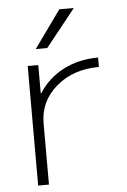

<svg xmlns="http://www.w3.org/2000/svg" viewBox="-54 -793 550 832"><g transform="rotate(-5 221.5 -376.5)"><path d="M169 -590H119L236 -753H299ZM124 -520V-397H126Q166 -460 233 -495Q300 -530 385 -530V-489Q273 -489 199 -425.5Q125 -362 125 -267V0H78V-520Z"/></g></svg>

Font: Mplus 1p Light
Style: Regular
Weight: 300
Version: Version 1.061